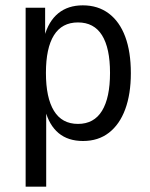

<svg xmlns="http://www.w3.org/2000/svg" viewBox="-20 -519 562 719"><path d="M76 180V-490H149V-382H146Q162 -440 198.5 -469.5Q235 -499 290 -499Q347 -499 387.5 -468.5Q428 -438 449 -381.5Q470 -325 470 -245Q470 -167 449 -110Q428 -53 388 -22Q348 9 291 9Q235 9 199.5 -20.5Q164 -50 149 -107H153V180ZM272 -55Q332 -55 362 -104Q392 -153 392 -246Q392 -339 362 -387Q332 -435 272 -435Q212 -435 182 -387Q152 -339 152 -246Q152 -153 182 -104Q212 -55 272 -55Z"/></svg>

Font: Nunito Sans 10pt Condensed
Style: Regular
Weight: 400
Width: 3
Designer: Vernon Adams
Foundry: Vernon Adams
Version: Version 3.101;gftools[0.9.27]